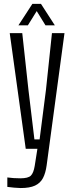

<svg xmlns="http://www.w3.org/2000/svg" viewBox="-20 -772 374 996"><path d="M87.5 203.5Q74.5 203.5 53.5 201.5Q32.5 199.5 18 197.5V148.5Q30.5 150.5 49.8 151.8Q69 153 85.5 153Q126 153 140 139.2Q154 125.5 160 89L174 0H113.5L30.5 -600H95.5L127.5 -306.5L158.5 -49H185.5L218.5 -306.5L249.5 -600H314.5L222 85.5Q216.5 126 202.8 152Q189 178 161.5 190.8Q134 203.5 87.5 203.5ZM75.5 -640.5 148 -752H192.5L264.5 -640.5H216L170.5 -714.5L124.5 -640.5Z"/></svg>

Font: Big Shoulders Text Thin Light
Style: Regular
Weight: 300
Version: Version 2.002